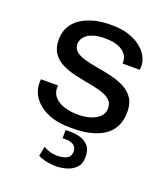

<svg xmlns="http://www.w3.org/2000/svg" viewBox="-134 -617 810 923"><g transform="rotate(20 271.0 -156.0)"><path d="M256 10Q203 10 164 -3Q125 -16 99 -37.4Q73 -58.8 60.1 -85.1Q47.2 -111.5 47.2 -138Q47.2 -144.2 47.2 -148.4Q47.2 -152.5 48.2 -160H135.8Q134.8 -156.8 134.8 -154.1Q134.8 -151.5 134.8 -149Q134.8 -119.5 153.4 -100Q172 -80.5 203.4 -70.6Q234.8 -60.8 274.5 -60.8Q308.8 -60.8 337.1 -70Q365.5 -79.2 382.4 -96.5Q399.2 -113.8 399.2 -138.2Q399.2 -166.2 381.1 -181.6Q363 -197 333.1 -205.6Q303.2 -214.2 267.4 -220.5Q231.5 -226.8 195.2 -235.2Q159 -243.8 129.1 -258.9Q99.2 -274 81.1 -300.5Q63 -327 63 -370.5Q63 -404.8 77.9 -432.9Q92.8 -461 120.6 -480.4Q148.5 -499.8 187 -510.4Q225.5 -521 272 -521H285Q329 -521 365.1 -509.5Q401.2 -498 426.9 -478.5Q452.5 -459 466.4 -434.2Q480.2 -409.5 480.2 -383Q480.2 -378.2 479.8 -372.5Q479.2 -366.8 479.2 -365.2H391V-376Q391 -385.8 386.2 -398.1Q381.5 -410.5 368.4 -422.4Q355.2 -434.2 331.8 -442.2Q308.2 -450.2 270.8 -450.2Q236 -450.2 213.1 -443.1Q190.2 -436 177.4 -425Q164.5 -414 159.5 -401.9Q154.5 -389.8 154.5 -380Q154.5 -355.5 172.6 -341.4Q190.8 -327.2 221 -319.1Q251.2 -311 287.5 -305Q323.8 -299 359.6 -290.4Q395.5 -281.8 425.8 -266.1Q456 -250.5 474.1 -223.9Q492.2 -197.2 492.2 -154.2Q492.2 -109 475.2 -77.2Q458.2 -45.5 428 -26.6Q397.8 -7.8 358.9 1.1Q320 10 276 10ZM259.5 208.5Q235.2 208.5 210.2 203.6Q185.2 198.8 165.8 188L176.2 139Q187 146.2 205.1 152.5Q223.1 158.8 250.5 158.8Q274.8 158.8 294.6 148.9Q314.5 139 314.5 112.2Q314.5 91.5 299.2 81.1Q284 70.8 263.2 70.8H242.8V28.5H266.2Q293.9 28.5 319.6 36.1Q345.2 43.8 361.4 63.1Q377.5 82.5 377.5 118.2Q377.5 154.3 357.5 173.9Q337.5 193.5 310 201Q282.5 208.5 259.5 208.5Z"/></g></svg>

Font: Chivo Medium
Style: Regular
Weight: 500
Designer: Hector Gatti
Foundry: Omnibus-Type
Version: Version 2.002